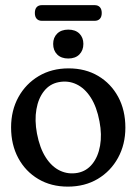

<svg xmlns="http://www.w3.org/2000/svg" viewBox="-20 -706 524 736"><path d="M243.1 -443.9Q307.5 -443.9 356.5 -414.8Q405.4 -385.7 433 -334.7Q460.6 -283.6 460.6 -216.8Q460.6 -152.4 432.5 -101.1Q404.4 -49.8 354.8 -20.2Q305.1 9.4 240 9.4Q175.8 9.4 126.8 -19.7Q77.7 -48.8 50.1 -100Q22.5 -151.2 22.5 -217.7Q22.5 -282.6 50.6 -333.7Q78.7 -384.7 128.4 -414.3Q178 -443.9 243.1 -443.9ZM278.3 -43.5Q312.3 -50.3 334.2 -77.9Q356.2 -105.5 363.6 -147.6Q371.1 -189.6 361.4 -240.4Q351 -296.2 327.9 -332.1Q304.9 -368 273 -383Q241.2 -398.1 204.8 -391Q170.8 -384.5 148.9 -356.9Q126.9 -329.3 119.6 -287.1Q112.2 -244.9 121.7 -194.1Q132.3 -138.5 155.4 -102.5Q178.5 -66.5 210.4 -51.6Q242.2 -36.7 278.3 -43.5ZM241.6 -481.7Q214.9 -481.7 199.3 -497.1Q183.8 -512.5 183.8 -537.7Q183.8 -562.1 199.3 -577.3Q214.9 -592.5 241.6 -592.5Q268.9 -592.5 284.3 -577.3Q299.6 -562.1 299.6 -537.7Q299.6 -512.9 284.3 -497.3Q268.9 -481.7 241.6 -481.7ZM113.6 -656.2Q113.6 -671 120.7 -678.7Q127.8 -686.3 140.6 -686.3H342.8Q355.6 -686.3 362.8 -678.6Q370 -670.8 370 -656.2Q370 -641.5 362.8 -633.9Q355.6 -626.2 342.8 -626.2H140.6Q127.8 -626.2 120.7 -634Q113.6 -641.7 113.6 -656.2Z"/></svg>

Font: Fraunces 144pt S100 Black
Style: Regular
Weight: 900
Version: Version 1.000